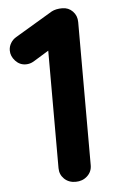

<svg xmlns="http://www.w3.org/2000/svg" viewBox="-51 -736 467 772"><g transform="rotate(-5 182.0 -350.0)"><path d="M289 -639V-61Q289 -35 270 -17.5Q251 0 223 0Q195 0 177 -17.5Q159 -35 159 -61V-535L97 -497Q82 -488 65 -488Q40 -488 22.5 -507Q5 -526 5 -549Q5 -565 13.5 -579Q22 -593 36 -601L187 -691Q204 -700 230 -700Q255 -700 272 -682.5Q289 -665 289 -639Z"/></g></svg>

Font: Quicksand
Style: Bold
Weight: 700
Version: Version 3.000